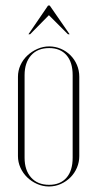

<svg xmlns="http://www.w3.org/2000/svg" viewBox="-20 -669 352 695"><path d="M158 -501Q180 -501 200 -492.5Q220 -484 235 -469Q250 -454 258.5 -434Q267 -414 267 -391V-104Q267 -82 258.5 -62Q250 -42 235 -27Q220 -12 200 -3Q180 6 157 6Q135 6 114.5 -3Q94 -12 78.5 -27Q63 -42 54 -62Q45 -82 45 -104V-391Q45 -413 54 -433Q63 -453 79 -468Q95 -483 115.5 -492Q136 -501 158 -501ZM158 -495Q116 -495 92.5 -468.5Q69 -442 69 -397V-98Q69 -53 92.5 -26.5Q116 0 158 0Q198 0 220.5 -25.5Q243 -51 243 -98V-397Q243 -444 220.5 -469.5Q198 -495 158 -495ZM154 -649H160L232 -545H226L157 -614L89 -545H83Z"/></svg>

Font: Moniqa Thin Display
Style: Regular
Weight: 100
Designer: Rajesh Rajput
Foundry: Rajesh Rajput
Version: Version 1.000